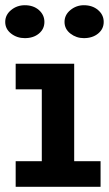

<svg xmlns="http://www.w3.org/2000/svg" viewBox="-32 -715 417 735"><path d="M128 -31V-471H252V-31ZM28 0V-98H353V0ZM28 -373V-471H220V-373ZM289 -569Q260 -569 237.5 -586.5Q215 -604 215 -631Q215 -658 237.5 -676.5Q260 -695 289 -695Q322 -695 343.5 -676.5Q365 -658 365 -631Q365 -604 343.5 -586.5Q322 -569 289 -569ZM63 -569Q33 -569 10.5 -586.5Q-12 -604 -12 -631Q-12 -658 10.5 -676.5Q33 -695 63 -695Q96 -695 117 -676.5Q138 -658 138 -631Q138 -604 117 -586.5Q96 -569 63 -569Z"/></svg>

Font: BioRhyme
Style: Bold
Weight: 700
Designer: Aoife Mooney
Foundry: Aoife Mooney Type
Version: Version 1.600;gftools[0.9.33]